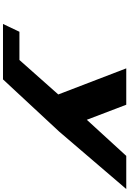

<svg xmlns="http://www.w3.org/2000/svg" viewBox="190 -1055 865 1285"><g transform="rotate(90 622.5 -412.5)"><path d="M437.5 -825 612.2 -370 381.5 -110H192.6L140.3 0H283.8H511.3L860.7 -376L1245 -825H1023.3L781.7 -561L680.9 -825Z"/></g></svg>

Font: Hussar
Style: BdSuprExtOblFive
Weight: 700
Foundry: Cannot Into Space Fonts
Version: Version 2.00